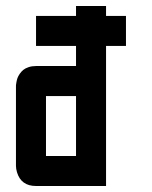

<svg xmlns="http://www.w3.org/2000/svg" viewBox="-20 -620 506 640"><path d="M100.1 0Q50.3 0 36.6 -45.9Q33.2 -57.6 33.2 -66.9V-333.5Q33.2 -335 33.4 -337.4Q33.7 -339.8 34.9 -346.7Q36.1 -353.5 38.3 -359.9Q40.5 -366.2 45.7 -373.8Q50.8 -381.3 57.6 -387Q64.5 -392.6 75.4 -396.2Q86.4 -399.9 100.1 -399.9H233.4V-466.8H100.1V-566.9H233.4V-600.1H333.5V-566.9H399.9V-466.8H333.5V0ZM233.4 -100.1V-299.8H133.3V-100.1Z"/></svg>

Font: Malkor
Style: Bold
Weight: 700
Version: Version 1.3